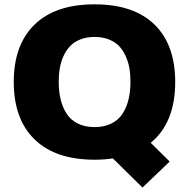

<svg xmlns="http://www.w3.org/2000/svg" viewBox="-20 -726 890 886"><path d="M416.5 11Q236 11 139.8 -82.5Q43.5 -176 43.5 -348Q43.5 -519.5 139.8 -612.8Q236 -706 416.5 -706Q597 -706 692.8 -612.8Q788.5 -519.5 788.5 -348Q788.5 -159.5 675.5 -67L763 19.5L637.5 139.5L501 5Q461 11 416.5 11ZM582 -348Q582 -383 576.8 -412.8Q571.5 -442.5 559 -469.2Q546.5 -496 528 -514.8Q509.5 -533.5 481 -544.5Q452.5 -555.5 416.5 -555.5Q380.5 -555.5 352 -544.5Q323.5 -533.5 305 -514.8Q286.5 -496 274 -469.2Q261.5 -442.5 256.2 -412.8Q251 -383 251 -348Q251 -304 259.8 -267.5Q268.5 -231 287.2 -201.8Q306 -172.5 339 -156Q372 -139.5 416.5 -139.5Q461 -139.5 494 -156Q527 -172.5 545.8 -201.8Q564.5 -231 573.2 -267.5Q582 -304 582 -348Z"/></svg>

Font: League Mono Wide ExtraBold
Style: Regular
Weight: 800
Width: 8
Designer: Tyler Finck
Foundry: The League of Moveable Type / Tyler Finck
Version: Version 2.210